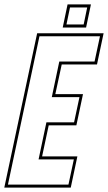

<svg xmlns="http://www.w3.org/2000/svg" viewBox="-44 -851 490 871"><path d="M-24.5 0 124.5 -700H426L396 -558.5H236L207 -424H332.5L302.5 -282.5H177L147 -141.5H307L277 0ZM-8 -13.5H266.5L291 -128H131L166.5 -296H292L316.5 -410.5H191L225 -572H385L409.5 -686.5H135ZM240.5 -726 262.5 -831H368.5L346.5 -726ZM257.5 -740H335.5L351.5 -817H273.5Z"/></svg>

Font: Tourney Condensed Thin
Style: Italic
Weight: 100
Width: 3
Italic angle: -12°
Designer: Tyler Finck
Foundry: Etcetera Type Co
Version: Version 1.010; ttfautohint (v1.8.3)